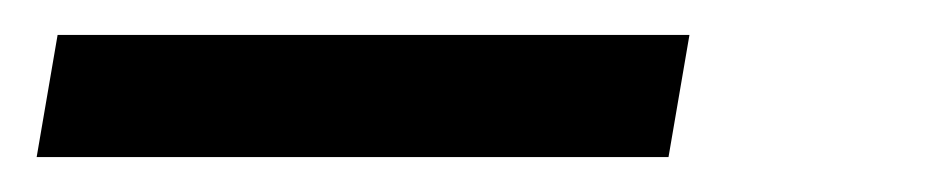

<svg xmlns="http://www.w3.org/2000/svg" viewBox="-20 -20 540 110"><path d="M1 70 13 0H375L363 70Z"/></svg>

Font: Iosevka Curly Slab
Style: Italic
Weight: 400
Italic angle: -9°
Monospace: yes
Designer: Belleve Invis
Foundry: Belleve Invis
Version: Version 22.1.2; ttfautohint (v1.8.4)